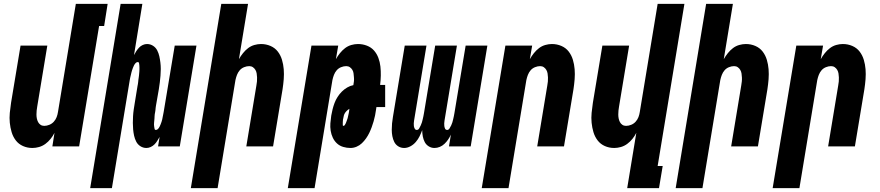

<svg xmlns="http://www.w3.org/2000/svg" viewBox="-20 -755 4540 990"><path d="M147 8Q121 8 98.5 -2Q76 -12 61.5 -31Q47 -50 40 -73.5Q33 -97 30.5 -122Q28 -147 30.5 -173Q33 -199 37 -225L86 -520H224L172 -206Q170 -195 169 -185Q168 -175 168 -164.5Q168 -154 170 -144Q172 -134 176.5 -125.5Q181 -117 189 -111.5Q197 -106 208 -106Q221 -106 234.5 -111.5Q248 -117 257.5 -127.5Q267 -138 272 -151Q277 -164 279 -178L371 -735H535L517 -621H491L388 0H250L261 -70Q253 -54 241 -39Q229 -24 214 -13Q199 -2 181.5 3Q164 8 147 8Z M445 215 602 -735H714L671 -471Q676 -481 682.5 -491Q689 -501 697 -509.5Q705 -518 716 -523Q727 -528 738 -528Q755 -528 769 -519Q783 -510 790.5 -495.5Q798 -481 801.5 -465Q805 -449 807 -432.5Q809 -416 809 -399Q809 -382 807.5 -364.5Q806 -347 804 -330Q802 -313 799 -295L784 -209Q783 -204 782.5 -198.5Q782 -193 781.5 -187.5Q781 -182 780 -177Q779 -172 778 -166.5Q777 -161 777 -155.5Q777 -150 776.5 -144.5Q776 -139 775.5 -133.5Q775 -128 774.5 -123Q774 -118 774 -112.5Q774 -107 775 -102Q776 -97 777 -91Q778 -85 784 -85Q790 -85 795 -90.5Q800 -96 803 -102Q806 -108 808.5 -114.5Q811 -121 813 -127Q815 -133 816.5 -139.5Q818 -146 819 -152.5Q820 -159 821.5 -165Q823 -171 824 -178L881 -520H993L907 0H795L803 -49Q797 -39 791 -29Q785 -19 776.5 -10.5Q768 -2 757 3Q746 8 735 8Q718 8 704 -1Q690 -10 682.5 -24.5Q675 -39 671.5 -55Q668 -71 666.5 -87.5Q665 -104 665 -121Q665 -138 666 -155.5Q667 -173 669.5 -190Q672 -207 675 -225L689 -311Q690 -316 691 -321.5Q692 -327 692.5 -332.5Q693 -338 693.5 -343Q694 -348 695 -353.5Q696 -359 696.5 -364.5Q697 -370 697.5 -375.5Q698 -381 698.5 -386.5Q699 -392 699 -397Q699 -402 699 -407.5Q699 -413 698.5 -418Q698 -423 697 -429Q696 -435 690 -435Q684 -435 679 -429.5Q674 -424 671 -418Q668 -412 665.5 -405.5Q663 -399 661 -393Q659 -387 657.5 -380.5Q656 -374 654.5 -367.5Q653 -361 651.5 -355Q650 -349 649 -342L557 215Z M964 215 1121 -735H1259L1212 -450Q1221 -466 1233 -481Q1245 -496 1259.5 -507Q1274 -518 1291.5 -523Q1309 -528 1326 -528Q1352 -528 1375 -518Q1398 -508 1412.5 -489Q1427 -470 1434 -446.5Q1441 -423 1443 -398Q1445 -373 1443 -347Q1441 -321 1437 -295L1388 0H1250L1302 -314Q1304 -325 1305 -335Q1306 -345 1305.5 -355.5Q1305 -366 1303.5 -376Q1302 -386 1297 -394.5Q1292 -403 1284 -408.5Q1276 -414 1265 -414Q1252 -414 1238.5 -408.5Q1225 -403 1216 -392.5Q1207 -382 1202 -369Q1197 -356 1194 -342L1102 215Z M1464 215 1586 -520H1724L1712 -450Q1721 -466 1733 -481Q1745 -496 1759.5 -507Q1774 -518 1791.5 -523Q1809 -528 1826 -528Q1850 -528 1872 -519.5Q1894 -511 1908.5 -494.5Q1923 -478 1931 -456.5Q1939 -435 1941.5 -412Q1944 -389 1943.5 -365Q1943 -341 1940 -317H1966V-203H1921L1919 -190Q1917 -175 1914 -160Q1911 -145 1906.5 -129.5Q1902 -114 1896.5 -99Q1891 -84 1884 -69.5Q1877 -55 1867.5 -41.5Q1858 -28 1846 -16.5Q1834 -5 1818.5 1.5Q1803 8 1787 8Q1768 8 1749.5 2.5Q1731 -3 1717.5 -15.5Q1704 -28 1696 -45Q1688 -62 1685 -81Q1682 -100 1683.5 -119.5Q1685 -139 1688 -159Q1691 -176 1695 -192Q1699 -208 1705 -224Q1711 -240 1720.5 -255Q1730 -270 1742.5 -282.5Q1755 -295 1770.5 -304Q1786 -313 1802 -316Q1804 -326 1805 -336Q1806 -346 1805 -356.5Q1804 -367 1803 -376.5Q1802 -386 1797 -394.5Q1792 -403 1784 -408.5Q1776 -414 1765 -414Q1752 -414 1738.5 -408.5Q1725 -403 1716 -392.5Q1707 -382 1702 -369Q1697 -356 1694 -342L1602 215ZM1751 -106Q1755 -106 1758 -110.5Q1761 -115 1763 -119.5Q1765 -124 1766.5 -128.5Q1768 -133 1769.5 -137Q1771 -141 1772.5 -145.5Q1774 -150 1774.5 -154.5Q1775 -159 1776.5 -163.5Q1778 -168 1778.5 -172.5Q1779 -177 1780 -181.5Q1781 -186 1781 -190L1782 -194Q1775 -190 1769.5 -185Q1764 -180 1759.5 -173.5Q1755 -167 1753 -159.5Q1751 -152 1750 -145Q1749 -142 1748.5 -138.5Q1748 -135 1748 -131.5Q1748 -128 1747.5 -124.5Q1747 -121 1747.5 -117.5Q1748 -114 1747.5 -110Q1747 -106 1751 -106Z M2064 8Q2047 8 2033.5 -0.5Q2020 -9 2013 -23Q2006 -37 2003 -53Q2000 -69 2000 -85.5Q2000 -102 2001.5 -118.5Q2003 -135 2006 -152L2067 -520H2179L2115 -133Q2114 -126 2113.5 -119Q2113 -112 2114 -105Q2115 -98 2118.5 -91.5Q2122 -85 2129 -85Q2137 -85 2141.5 -93Q2146 -101 2149.5 -108.5Q2153 -116 2155.5 -124Q2158 -132 2159.5 -139.5Q2161 -147 2163 -155Q2165 -163 2166 -171L2224 -520H2336L2272 -133Q2271 -126 2270.5 -119Q2270 -112 2271 -105Q2272 -98 2275 -91.5Q2278 -85 2286 -85Q2293 -85 2298 -93Q2303 -101 2306.5 -108.5Q2310 -116 2312.5 -124Q2315 -132 2316.5 -139.5Q2318 -147 2320 -155Q2322 -163 2323 -171L2381 -520H2493L2407 0H2295L2305 -61Q2299 -48 2291 -36Q2283 -24 2272 -13.5Q2261 -3 2247.5 2.5Q2234 8 2220 8Q2204 8 2190.5 -0.5Q2177 -9 2170 -22.5Q2163 -36 2160 -52Q2157 -68 2157 -84Q2151 -68 2143.5 -52.5Q2136 -37 2124 -23Q2112 -9 2096 -0.5Q2080 8 2064 8Z M2464 215 2586 -520H2724L2712 -450Q2721 -466 2733 -481Q2745 -496 2759.5 -507Q2774 -518 2791.5 -523Q2809 -528 2826 -528Q2852 -528 2875 -518Q2898 -508 2912.5 -489Q2927 -470 2934 -446.5Q2941 -423 2943 -398Q2945 -373 2943 -347Q2941 -321 2937 -295L2888 0H2750L2802 -314Q2804 -325 2805 -335Q2806 -345 2805.5 -355.5Q2805 -366 2803.5 -376Q2802 -386 2797 -394.5Q2792 -403 2784 -408.5Q2776 -414 2765 -414Q2752 -414 2738.5 -408.5Q2725 -403 2716 -392.5Q2707 -382 2702 -369Q2697 -356 2694 -342L2602 215Z M3214 215 3261 -70Q3253 -54 3241 -39Q3229 -24 3214 -13Q3199 -2 3181.5 3Q3164 8 3147 8Q3121 8 3098.5 -2Q3076 -12 3061.5 -31Q3047 -50 3040 -73.5Q3033 -97 3030.5 -122Q3028 -147 3030.5 -173Q3033 -199 3037 -225L3086 -520H3224L3172 -206Q3170 -195 3169 -185Q3168 -175 3168 -164.5Q3168 -154 3170 -144Q3172 -134 3176.5 -125.5Q3181 -117 3189 -111.5Q3197 -106 3208 -106Q3221 -106 3234.5 -111.5Q3248 -117 3257.5 -127.5Q3267 -138 3272 -151Q3277 -164 3279 -178L3371 -735H3509L3371 101H3397L3378 215Z M3464 215 3621 -735H3759L3712 -450Q3721 -466 3733 -481Q3745 -496 3759.5 -507Q3774 -518 3791.5 -523Q3809 -528 3826 -528Q3852 -528 3875 -518Q3898 -508 3912.5 -489Q3927 -470 3934 -446.5Q3941 -423 3943 -398Q3945 -373 3943 -347Q3941 -321 3937 -295L3888 0H3750L3802 -314Q3804 -325 3805 -335Q3806 -345 3805.5 -355.5Q3805 -366 3803.5 -376Q3802 -386 3797 -394.5Q3792 -403 3784 -408.5Q3776 -414 3765 -414Q3752 -414 3738.5 -408.5Q3725 -403 3716 -392.5Q3707 -382 3702 -369Q3697 -356 3694 -342L3602 215Z M3964 215 4086 -520H4224L4212 -450Q4221 -466 4233 -481Q4245 -496 4259.5 -507Q4274 -518 4291.5 -523Q4309 -528 4326 -528Q4352 -528 4375 -518Q4398 -508 4412.5 -489Q4427 -470 4434 -446.5Q4441 -423 4443 -398Q4445 -373 4443 -347Q4441 -321 4437 -295L4388 0H4250L4302 -314Q4304 -325 4305 -335Q4306 -345 4305.5 -355.5Q4305 -366 4303.5 -376Q4302 -386 4297 -394.5Q4292 -403 4284 -408.5Q4276 -414 4265 -414Q4252 -414 4238.5 -408.5Q4225 -403 4216 -392.5Q4207 -382 4202 -369Q4197 -356 4194 -342L4102 215Z"/></svg>

Font: Iosevka Heavy
Style: Italic
Weight: 900
Italic angle: -9°
Monospace: yes
Designer: Belleve Invis
Foundry: Belleve Invis
Version: Version 32.5.0; ttfautohint (v1.8.4)